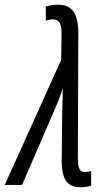

<svg xmlns="http://www.w3.org/2000/svg" viewBox="-71 -787 444 817"><path d="M272.9 9.8Q241.7 9.8 223.9 -3.2Q206.1 -16.1 198.7 -41.5Q191.4 -66.9 191.4 -104L193.8 -315.9Q194.8 -340.8 195.1 -364Q195.3 -387.2 196.3 -411.6Q193.4 -403.3 190.4 -394.5Q187.5 -385.7 184.6 -377.2Q181.6 -368.7 178.2 -360.4Q174.8 -352.1 171.4 -343.8L22.9 0H-50.8L189.5 -532.7L190.9 -646.5Q190.9 -678.2 182.1 -691.4Q173.3 -704.6 153.3 -704.6Q146 -704.6 139.2 -703.1Q132.3 -701.7 124 -698.2V-759.3Q133.3 -762.2 147.5 -764.6Q161.6 -767.1 175.3 -767.1Q208.5 -767.1 227.3 -752.7Q246.1 -738.3 254.2 -711.2Q262.2 -684.1 262.2 -646L260.3 -113.8Q260.3 -92.8 263.2 -79.8Q266.1 -66.9 272.5 -61Q278.8 -55.2 289.1 -55.2Q296.9 -55.2 303.2 -56.2Q309.6 -57.1 316.9 -60.1V2.9Q308.6 5.9 295.7 7.8Q282.7 9.8 272.9 9.8Z"/></svg>

Font: Open Sans Condensed
Style: Italic
Weight: 400
Width: 3
Italic angle: -12°
Designer: Monotype Design Team
Foundry: Monotype Imaging Inc.
Version: Version 3.000